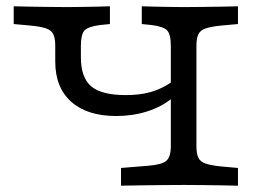

<svg xmlns="http://www.w3.org/2000/svg" viewBox="-20 -591 847 611"><path d="M350.3 -221.8Q257.6 -221.8 206.7 -267.1Q155.8 -312.4 155.8 -395.4V-445.2Q155.8 -468.7 149.9 -481.6Q143.9 -494.5 126.8 -500.6Q109.7 -506.6 76.2 -509.7L23.6 -514.5V-571Q47.6 -570.2 76.6 -569.8Q105.7 -569.4 134.8 -569Q164 -568.5 188.1 -568.5H196.2H200.4Q219.7 -568.5 242.3 -569Q264.9 -569.4 288 -569.8Q311.1 -570.2 329.8 -571V-514.5L298.9 -511.4Q260.4 -506.5 248.9 -494Q237.4 -481.6 237.4 -445.2V-408.7Q237.4 -344 270.3 -316.2Q303.2 -288.4 380.5 -288.4Q426.1 -288.4 460.8 -298.5Q495.4 -308.5 526.1 -329.9V-277.2Q493.7 -250.9 447.8 -236.3Q401.9 -221.8 350.3 -221.8ZM558.8 -2.4Q530.6 -2.4 496.8 -2Q462.9 -1.6 429.1 -1.2Q395.3 -0.9 365.1 -0.1V-56.5L452 -63.6Q495.1 -66.9 509.3 -79.4Q523.6 -91.8 523.6 -125.8V-445.2Q523.6 -481.6 512.1 -494Q500.5 -506.5 462.1 -511.4L431.2 -514.5V-571Q449.9 -570.2 472.9 -569.8Q496 -569.4 519 -569Q542.1 -568.5 560.5 -568.5H564.8H572.8Q597 -568.5 626.1 -569Q655.2 -569.4 684.7 -569.8Q714.1 -570.2 737.3 -571V-514.5L684.8 -509.7Q652 -506.6 634.5 -500.6Q617.1 -494.5 611.1 -481.6Q605.1 -468.7 605.1 -445.2V-125.8Q605.1 -102.3 611.1 -89.4Q617.1 -76.4 634.5 -70.4Q652 -64.5 684.8 -61.2L737.3 -56.5V0Q714.1 -0.8 684.7 -1.2Q655.2 -1.6 626.1 -2Q597 -2.4 572.8 -2.4H564.8Z"/></svg>

Font: Playfair 5pt SemiExpanded Light
Style: Regular
Weight: 300
Width: 6
Designer: Claus Eggers Sørensen
Foundry: Claus Eggers Sørensen
Version: Version 2.203